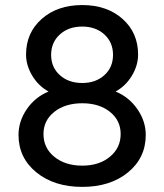

<svg xmlns="http://www.w3.org/2000/svg" viewBox="-20 -729 647 759"><path d="M305.2 -400.9Q358.4 -400.9 392.6 -431.9Q426.8 -462.9 426.8 -512.2Q426.8 -561.5 392.6 -592.8Q358.4 -624 305.2 -624Q251 -624 216.6 -592.8Q182.1 -561.5 182.1 -512.2Q182.1 -462.9 216.6 -431.9Q251 -400.9 305.2 -400.9ZM53.2 -195.8Q53.2 -249.5 85.9 -297.4Q118.7 -345.2 171.9 -367.2Q131.8 -389.2 107.4 -429.9Q83 -470.7 83 -513.2Q83 -599.6 145 -654.3Q207 -709 305.2 -709Q402.8 -709 464.4 -654.3Q525.9 -599.6 525.9 -513.2Q525.9 -470.7 501.5 -429.9Q477.1 -389.2 437 -367.2Q490.2 -345.2 523.2 -297.4Q556.2 -249.5 556.2 -195.8Q556.2 -105 486.1 -47.6Q416 9.8 305.2 9.8Q194.3 9.8 123.8 -47.6Q53.2 -105 53.2 -195.8ZM151.9 -199.2Q151.9 -144 194.8 -109.1Q237.8 -74.2 305.2 -74.2Q372.1 -74.2 414.6 -109.4Q457 -144.5 457 -199.2Q457 -252.9 414.6 -286.9Q372.1 -320.8 305.2 -320.8Q237.8 -320.8 194.8 -286.9Q151.9 -252.9 151.9 -199.2Z"/></svg>

Font: LT Superior Med
Style: Regular
Weight: 500
Designer: Daniel Lyons
Foundry: LyonsType
Version: Version 1.000